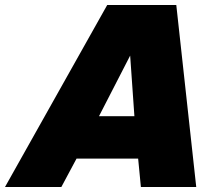

<svg xmlns="http://www.w3.org/2000/svg" viewBox="-67 -750 874 770"><path d="M640 -730 720 0H498L487 -114H240L179 0H-47L363 -730ZM330 -284H472L455 -527Z"/></svg>

Font: Nacelle Black
Style: Italic
Weight: 900
Italic angle: -12°
Designer: Sora Sagano
Foundry: Sora Sagano
Version: Version 1.000;FEAKit 1.0